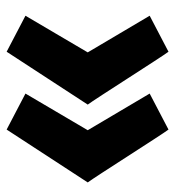

<svg xmlns="http://www.w3.org/2000/svg" viewBox="6 -604 539 592"><g transform="rotate(90 276.0 -308.5)"><path d="M543 -309 380 -59C343 -79 306 -97 269 -117C307 -181 344 -245 382 -309L269 -500C306 -520 343 -538 380 -558C396 -537 527 -330 543 -309ZM303 -309 140 -59C103 -79 66 -97 29 -117C67 -181 104 -245 142 -309L29 -500C66 -520 103 -538 140 -558C156 -537 287 -330 303 -309Z"/></g></svg>

Font: Repo ExtraBold
Style: Bold
Weight: 700
Designer: Stefan Peev
Foundry: Context Ltd
Version: Version 1.502